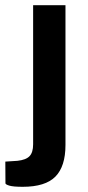

<svg xmlns="http://www.w3.org/2000/svg" viewBox="-40 -549 340 739"><path d="M47.5 170Q11 170 -4 165.5Q-19 161 -19 156.5L-19.5 73L27 70Q60 66.5 73.8 52Q87.5 37.5 87.5 6.5V-529H212V9Q212 91.5 173.2 130.8Q134.5 170 47.5 170Z"/></svg>

Font: 1883 Sans SemiBold
Style: Regular
Weight: 600
Designer: 1883 Sans project is a fork of Public Sans.
Version: Version 1.009